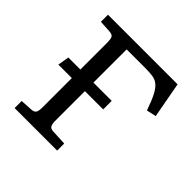

<svg xmlns="http://www.w3.org/2000/svg" viewBox="-179 -859 1018 1018"><g transform="rotate(45 329.5 -350.0)"><path d="M70 0V-53L139 -57Q156 -58 164 -67.5Q172 -77 172 -108V-327H71L82 -391H172V-596Q172 -617 166.5 -629.5Q161 -642 136 -643L70 -647V-700H592L629 -499L575 -487Q556 -542 540 -573Q524 -604 506.5 -618.5Q489 -633 466 -636.5Q443 -640 409 -640H270V-391H407V-327H270V-104Q270 -82 276 -70Q282 -58 304 -57L389 -53V0Z"/></g></svg>

Font: Literata Variable Black
Style: Regular
Weight: 900
Designer: Latin by Veronika Burian and Jose Scaglione. Greek by Irene Vlachou. Cyrillic by Vera Evstafieva.
Foundry: TypeTogether
Version: Version 3.021